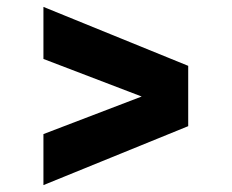

<svg xmlns="http://www.w3.org/2000/svg" viewBox="-20 -637 672 557"><path d="M526 -271 106 -100V-248L391 -357L106 -466V-617L526 -446Z"/></svg>

Font: Wix Madefor Text ExtraBold
Style: Regular
Weight: 800
Designer: Dalton Maag Ltd
Foundry: Dalton Maag Ltd
Version: Version 3.100